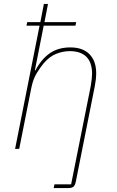

<svg xmlns="http://www.w3.org/2000/svg" viewBox="-20 -760 595 980"><path d="M254 200 258 181H343L443 -320Q446 -337 448 -355Q450 -373 450 -383Q450 -441 421 -470Q392 -499 336 -499Q302 -499 267.5 -485.5Q233 -472 203 -437Q187 -418 168 -387.5Q149 -357 140 -312L78 0H57L182 -629H115L119 -647H186L204 -740H225L207 -647H369L365 -629H203L158 -401H161Q191 -458 234 -488Q277 -518 339 -518Q403 -518 437 -483Q471 -448 471 -386Q471 -371 469 -353.5Q467 -336 464 -321L367 167Q363 186 355 193Q347 200 326 200Z"/></svg>

Font: IBM Plex Sans Thin
Style: Italic
Weight: 250
Italic angle: -11.31°
Designer: Mike Abbink, Paul van der Laan, Pieter van Rosmalen
Foundry: Bold Monday
Version: Version 3.201